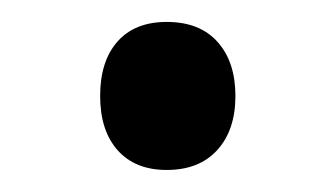

<svg xmlns="http://www.w3.org/2000/svg" viewBox="-20 -441 308 176"><path d="M71.8 -353Q71.8 -384.8 87.6 -402.8Q103.5 -420.9 132.8 -420.9Q163.1 -420.9 179.4 -402.6Q195.8 -384.3 195.8 -353Q195.8 -321.8 179.2 -303.5Q162.6 -285.2 132.8 -285.2Q104 -285.2 87.9 -303.2Q71.8 -321.3 71.8 -353Z"/></svg>

Font: NotoPenekeko
Style: Regular
Weight: 400
Designer: Monotype Design team
Foundry: Monotype Imaging Inc.
Version: Version 1.04